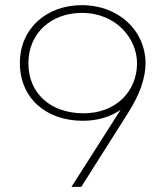

<svg xmlns="http://www.w3.org/2000/svg" viewBox="-20 -724 642 744"><path d="M447 -298 257 0H295L476 -286C521 -356 544 -422 544 -479C544 -603 442 -704 297 -704C162 -704 57 -615 57 -480C57 -344 158 -256 301 -256C358 -256 408 -271 448 -299ZM304 -285C176 -285 90 -362 90 -479C90 -596 179 -674 297 -674C433 -674 511 -572 511 -479C511 -371 430 -285 304 -285Z"/></svg>

Font: Chess Sans ExtraLight
Style: Regular
Weight: 275
Designer: Wolf Bōese
Foundry: Wolf Bōese
Version: Version 7.223;Glyphs 3.3 (3306)